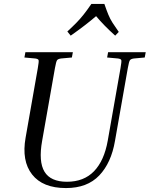

<svg xmlns="http://www.w3.org/2000/svg" viewBox="-20 -945 760 975"><path d="M524 -653 529 -680H720L715 -653L660 -648Q645 -646 640 -639.5Q635 -633 629 -599L564 -230Q545 -118 484 -54Q423 10 315 10Q197 10 143 -59Q89 -128 110 -246L172 -599Q178 -633 176 -639.5Q174 -646 159 -648L104 -653L109 -680H350L345 -653L290 -648Q275 -646 270 -639.5Q265 -633 259 -599L194 -230Q175 -124 206 -73Q237 -22 320 -22Q406 -22 457.5 -75.5Q509 -129 527 -230L592 -599Q598 -633 596 -639.5Q594 -646 579 -648ZM583 -783 565 -764Q536 -790 512 -814.5Q488 -839 468 -863Q440 -839 408 -814.5Q376 -790 339 -764L322 -785Q351 -812 369.5 -831Q388 -850 405 -871.5Q422 -893 444 -925H510Q521 -893 530 -871Q539 -849 551.5 -829.5Q564 -810 583 -783Z"/></svg>

Font: Inria Serif
Style: Italic
Weight: 400
Italic angle: -10°
Designer: Black Foundry Team
Foundry: Black Foundry
Version: Version 1.000; ttfautohint (v1.8.3)